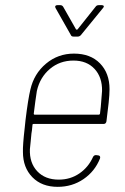

<svg xmlns="http://www.w3.org/2000/svg" viewBox="-20 -717 485 745"><path d="M341 -108Q345 -116 354 -115L362 -114Q371 -112 368 -102Q348 -52 304 -22Q260 8 204 8Q142 8 105.5 -29.5Q69 -67 69 -127Q68 -153 76 -222L79 -251Q89 -333 98 -370Q112 -431 158.5 -470Q205 -509 267 -509Q331 -509 368 -471Q405 -433 405 -371Q405 -350 401.5 -317.5Q398 -285 393 -246Q391 -236 382 -236H110Q106 -236 106 -232Q104 -208 102 -199Q101 -183 99 -167.5Q97 -152 96 -138Q94 -85 124.5 -52.5Q155 -20 208 -20Q253 -20 288 -44Q323 -68 341 -108ZM123 -364 117 -323 111 -276Q111 -272 115 -272H363Q367 -272 368 -276L371 -302L376 -364Q377 -417 347 -449.5Q317 -482 265 -482Q212 -482 173.5 -449.5Q135 -417 123 -364ZM194 -690Q194 -697 203 -697H214Q221 -697 225 -691L275 -603Q276 -602 278 -602Q280 -602 281 -603L351 -691Q355 -697 363 -697H375Q381 -697 382.5 -693.5Q384 -690 379 -685L294 -581Q289 -575 281 -575H266Q257 -575 255 -581L196 -685Z"/></svg>

Font: Barlow Semi Condensed Thin
Style: Italic
Weight: 250
Width: 4
Italic angle: -7°
Designer: Jeremy Tribby
Foundry: Tribby Type
Version: Version 1.408